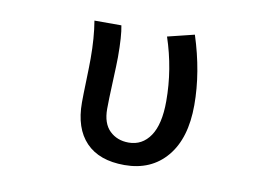

<svg xmlns="http://www.w3.org/2000/svg" viewBox="-66 -670 1131 788"><g transform="rotate(10 500.0 -275.5)"><path d="M494.1 12.7Q388.7 12.7 333.5 -44.9Q278.3 -102.5 278.3 -210Q278.3 -240.2 280.3 -301.3Q282.2 -362.3 282.2 -393.6Q282.2 -480.5 270.5 -549.8H382.8Q391.6 -506.8 391.6 -418.9Q391.6 -392.6 388.2 -315.4Q384.8 -238.3 384.8 -202.1Q384.8 -141.6 416 -111.3Q447.3 -81.1 495.1 -81.1Q551.8 -81.1 585 -129.9Q618.2 -178.7 618.2 -275.4Q618.2 -408.2 575.2 -537.1L686.5 -564.5Q734.4 -416 734.4 -279.3Q734.4 -140.6 669.9 -64Q605.5 12.7 494.1 12.7Z"/></g></svg>

Font: GenEi Gothic M SemiBold
Style: Regular
Weight: 500
Designer: o_tamon (Modified); [Source Han Sans]
Ryoko NISHIZUKA  (kana & ideographs); Paul D. Hunt (Latin, Greek & Cyrillic); Wenl
Version: Version 1.1a;Original Version 1.004